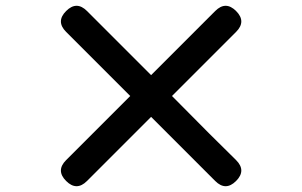

<svg xmlns="http://www.w3.org/2000/svg" viewBox="-20 -711 1040 662"><path d="M208 -159 429 -380 208 -601Q172 -637 208 -673Q244 -709 280 -673L501 -452L722 -673Q758 -709 794 -673Q830 -637 794 -601L573 -380L701 -251L794 -159Q830 -123 794 -87Q758 -51 722 -87L501 -308L280 -87Q244 -51 208 -87Q172 -123 208 -159Z"/></svg>

Font: GenSenRounded TW B
Style: Regular
Weight: 700
Version: Version 1.501;PS 1;hotconv 16.6.51;makeotf.lib2.5.65220